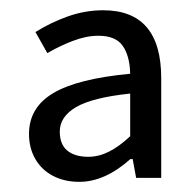

<svg xmlns="http://www.w3.org/2000/svg" viewBox="-20 -610 385 378"><path d="M236.3 -464.8Q235.4 -500.5 221.4 -520Q207.5 -539.6 173.8 -539.6Q149.9 -539.6 123.5 -529.5Q97.2 -519.5 73.2 -505.4L49.8 -546.9Q79.1 -565.4 113.3 -577.6Q147.5 -589.8 183.1 -589.8Q297.4 -589.8 297.4 -456.1V-259.8H248L241.2 -296.9H236.8Q186.5 -252 136.2 -252Q106.9 -252 84.5 -263.7Q62 -275.4 49.6 -296.9Q37.1 -318.4 37.1 -346.2Q37.1 -398.4 85 -426.8Q132.8 -455.1 236.3 -464.8ZM236.3 -425.8Q162.1 -418 129.9 -399.2Q97.7 -380.4 97.7 -351.1Q97.7 -325.7 112.5 -313.5Q127.4 -301.3 153.8 -301.3Q174.3 -301.3 194.3 -311.3Q214.4 -321.3 236.3 -341.8Z"/></svg>

Font: Varta
Style: Regular
Weight: 400
Designer: Joana Correia, Viktoriya Grabowska, Eben Sorkin
Foundry: Sorkin Type
Version: Version 1.002; ttfautohint (v1.3) -l 8 -r 24 -G 200 -x 12 -H